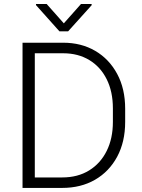

<svg xmlns="http://www.w3.org/2000/svg" viewBox="-20 -920 695 940"><path d="M284.7 0H90.3V-710.9H289.1Q377.9 -710.9 446.3 -670.9Q514.6 -630.9 553.7 -558.1Q592.8 -485.4 592.8 -387.7V-323.2Q592.8 -225.6 553.7 -152.8Q514.6 -80.1 445.3 -40Q376 0 284.7 0ZM289.1 -659.2H150.4V-51.3H284.7Q360.8 -51.3 416.5 -85.7Q472.2 -120.1 502.4 -181.2Q532.7 -242.2 532.7 -323.2V-389.2Q532.7 -471.2 502.4 -532Q472.2 -592.8 417.2 -626Q362.3 -659.2 289.1 -659.2ZM208.5 -900.4 292.5 -805.7 376.5 -900.4H428.7V-894.5L313.5 -766.6H271L156.2 -895V-900.4Z"/></svg>

Font: Vazirmatn RD UI FD ExtraLight
Style: Regular
Weight: 200
Designer: Saber Rastikerdar
Foundry: Saber Rastikerdar
Version: Version 33.003